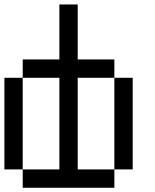

<svg xmlns="http://www.w3.org/2000/svg" viewBox="-20 -937 707 873"><path d="M0 -166.7V-583.3H83.3V-166.7ZM83.3 -166.7H250V-583.3H83.3V-666.7H250V-916.7H333.3V-666.7H500V-583.3H333.3V-166.7H500V-83.3H83.3ZM500 -166.7V-583.3H583.3V-166.7Z"/></svg>

Font: Galmuri11 Condensed
Style: Regular
Weight: 400
Width: 3
Designer: Lee Minseo (quiple)
Version: Version 2.399;hotconv 1.1.1;makeotfexe 2.6.0 DEVELOPMENT